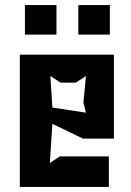

<svg xmlns="http://www.w3.org/2000/svg" viewBox="-20 -735 516 755"><path d="M58 0H408V-120H215L176 -94L186 -248L306 -190H428V-520H58ZM78 -599H202V-715H78ZM178 -436 218 -410H278L318 -436L308 -332L318 -292L186 -312ZM288 -599H412V-715H288Z"/></svg>

Font: Pescante Normal
Style: Regular
Weight: 400
Designer: Ariel Martín Pérez
Foundry: Tunera Type Foundry
Version: Version 1.000;FEAKit 1.0